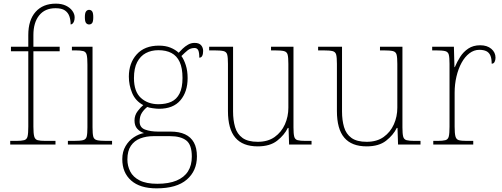

<svg xmlns="http://www.w3.org/2000/svg" viewBox="-20 -792 2750 1052"><path d="M36 0V-20H68Q98 -20 112.5 -24Q127 -28 131 -44.5Q135 -61 135 -98V-511H40V-536H135V-600Q135 -682 175 -727Q215 -772 286 -772Q318 -772 341 -761Q364 -750 376.5 -732.5Q389 -715 389 -697Q389 -684 385.5 -675Q382 -666 377 -662Q372 -658 367 -658Q367 -683 360 -703Q353 -723 335.5 -735Q318 -747 284 -747Q226 -747 194.5 -707.5Q163 -668 163 -600V-536H307V-511H163V-98Q163 -61 167.5 -44.5Q172 -28 186 -24Q200 -20 230 -20H284V0Z M352 0V-20H382Q419 -20 435 -24Q451 -28 455 -43.5Q459 -59 459 -94V-438Q459 -475 455 -491.5Q451 -508 436.5 -512Q422 -516 392 -516H374V-536H487V-94Q487 -59 491 -43.5Q495 -28 511.5 -24Q528 -20 564 -20H594V0ZM468 -658Q458 -658 451.5 -666Q445 -674 445 -698Q445 -721 451.5 -729.5Q458 -738 468 -738Q479 -738 485 -729.5Q491 -721 491 -698Q491 -674 485 -666Q479 -658 468 -658Z M838 240Q747 240 698.5 197Q650 154 650 80Q650 39 668 8.5Q686 -22 713.5 -40Q741 -58 769 -63Q747 -70 732 -86.5Q717 -103 717 -132Q717 -161 735 -184Q753 -207 765 -216Q722 -239 704 -282.5Q686 -326 686 -372Q686 -446 729 -494Q772 -542 851 -542Q887 -542 914 -531Q941 -520 959 -503Q968 -513 981 -525.5Q994 -538 1010.5 -547.5Q1027 -557 1046 -557Q1071 -557 1082 -544Q1093 -531 1093 -513Q1093 -496 1088 -486Q1083 -476 1072 -476Q1072 -505 1066 -517Q1060 -529 1046 -529Q1024 -529 1008.5 -516.5Q993 -504 974 -485Q988 -466 998 -435Q1008 -404 1008 -364Q1008 -289 968.5 -242.5Q929 -196 851 -196Q839 -196 817 -199Q795 -202 787 -206Q770 -193 757.5 -174Q745 -155 745 -126Q745 -93 775 -82Q805 -71 845 -71H914Q962 -71 994 -56Q1026 -41 1042.5 -11Q1059 19 1059 65Q1059 144 1003.5 192Q948 240 838 240ZM842 215Q905 215 947 197.5Q989 180 1010 147Q1031 114 1031 66Q1031 1 1000.5 -22.5Q970 -46 912 -46H821Q781 -46 748.5 -33.5Q716 -21 697 7Q678 35 678 82Q678 117 693.5 147.5Q709 178 745 196.5Q781 215 842 215ZM848 -221Q889 -221 918.5 -234.5Q948 -248 964 -280Q980 -312 980 -365Q980 -419 964.5 -452.5Q949 -486 919.5 -501.5Q890 -517 848 -517Q809 -517 779 -501Q749 -485 731.5 -451.5Q714 -418 714 -364Q714 -290 752 -255.5Q790 -221 848 -221Z M1392 10Q1310 10 1269.5 -37.5Q1229 -85 1229 -184V-442Q1229 -477 1225 -492.5Q1221 -508 1205 -512Q1189 -516 1152 -516H1126V-536H1257V-181Q1257 -134 1268 -96Q1279 -58 1308.5 -36.5Q1338 -15 1392 -15Q1448 -15 1485 -41.5Q1522 -68 1541 -110.5Q1560 -153 1560 -202V-442Q1560 -477 1556 -492.5Q1552 -508 1536 -512Q1520 -516 1483 -516H1465V-536H1588V-94Q1588 -60 1592 -44Q1596 -28 1610.5 -24Q1625 -20 1655 -20H1687V0H1564L1561 -91H1557Q1538 -52 1498.5 -21Q1459 10 1392 10Z M1989 10Q1907 10 1866.5 -37.5Q1826 -85 1826 -184V-442Q1826 -477 1822 -492.5Q1818 -508 1802 -512Q1786 -516 1749 -516H1723V-536H1854V-181Q1854 -134 1865 -96Q1876 -58 1905.5 -36.5Q1935 -15 1989 -15Q2045 -15 2082 -41.5Q2119 -68 2138 -110.5Q2157 -153 2157 -202V-442Q2157 -477 2153 -492.5Q2149 -508 2133 -512Q2117 -516 2080 -516H2062V-536H2185V-94Q2185 -60 2189 -44Q2193 -28 2207.5 -24Q2222 -20 2252 -20H2284V0H2161L2158 -91H2154Q2135 -52 2095.5 -21Q2056 10 1989 10Z M2354 0V-20H2376Q2406 -20 2420.5 -24Q2435 -28 2439 -44.5Q2443 -61 2443 -98V-442Q2443 -477 2439 -492.5Q2435 -508 2419 -512Q2403 -516 2366 -516H2348V-536H2467L2470 -424H2472Q2484 -453 2501.5 -480.5Q2519 -508 2546 -526Q2573 -544 2611 -544Q2649 -544 2672 -524.5Q2695 -505 2695 -476Q2695 -463 2690 -453Q2685 -443 2674 -443Q2674 -472 2666.5 -488.5Q2659 -505 2644 -512Q2629 -519 2606 -519Q2577 -519 2552 -500Q2527 -481 2509 -448Q2491 -415 2481 -372.5Q2471 -330 2471 -284V-98Q2471 -61 2475.5 -44.5Q2480 -28 2494 -24Q2508 -20 2538 -20H2573V0Z"/></svg>

Font: Noto Serif Thai Thin
Style: Regular
Weight: 250
Version: Version 2.001